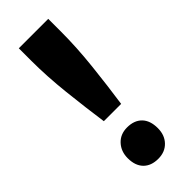

<svg xmlns="http://www.w3.org/2000/svg" viewBox="-239 -742 784 784"><g transform="rotate(-45 153.5 -350.0)"><path d="M103 -255Q90 -347 79 -448Q68 -549 68 -638V-711H238V-638Q238 -547 227 -445.5Q216 -344 203 -255ZM152 11Q111 11 88 -12.5Q65 -36 65 -79Q65 -118 89 -144Q113 -170 152 -170Q193 -170 216 -146.5Q239 -123 239 -79Q239 -39 215 -14Q191 11 152 11Z"/></g></svg>

Font: Readex Pro
Style: Bold
Weight: 700
Designer: Bonnie Shaver-Troup, Thomas Jockin
Foundry: Lexend
Version: Version 1.203; ttfautohint (v1.8.3)